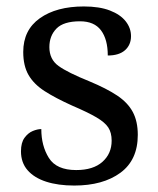

<svg xmlns="http://www.w3.org/2000/svg" viewBox="-20 -565 491 595"><path d="M210 10Q160 10 123 -2Q86 -14 65.5 -37.5Q45 -61 45 -96Q45 -123 56 -138Q67 -153 81.5 -159Q96 -165 108 -165Q108 -113 131.5 -75.5Q155 -38 216 -38Q269 -38 297.5 -63.5Q326 -89 326 -129Q326 -154 315.5 -170Q305 -186 278.5 -201.5Q252 -217 203 -238Q152 -261 118.5 -282.5Q85 -304 68.5 -332.5Q52 -361 52 -404Q52 -472 103.5 -508.5Q155 -545 240 -545Q288 -545 320.5 -532.5Q353 -520 369.5 -499Q386 -478 386 -453Q386 -426 367.5 -409.5Q349 -393 314 -393Q314 -443 293 -471Q272 -499 228 -499Q177 -499 155 -476.5Q133 -454 133 -419Q133 -381 161.5 -360.5Q190 -340 257 -313Q310 -291 343 -269Q376 -247 391.5 -218Q407 -189 407 -147Q407 -69 353 -29.5Q299 10 210 10Z"/></svg>

Font: Noto Serif Sinhala
Style: Regular
Weight: 400
Designer: Jelle Bosma - Monotype Design Team
Foundry: Monotype Imaging Inc.
Version: Version 2.006